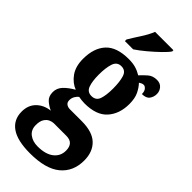

<svg xmlns="http://www.w3.org/2000/svg" viewBox="-319 -817 1102 1102"><g transform="rotate(45 232.0 -265.5)"><path d="M196 235Q94 235 43.5 200Q-7 165 -7 99Q-7 47 25 15Q57 -17 108 -23Q84 -33 62 -52Q40 -71 40 -106Q40 -139 63.5 -163.5Q87 -188 124 -209Q83 -225 55.5 -264Q28 -303 28 -364Q28 -452 73 -500.5Q118 -549 215 -549Q248 -549 272 -542Q296 -535 319 -521Q338 -542 359.5 -560.5Q381 -579 414 -579Q441 -579 456 -561.5Q471 -544 471 -521Q471 -497 457.5 -478.5Q444 -460 410 -460Q410 -483 400 -494Q390 -505 381 -505Q371 -505 364 -501Q357 -497 352 -494Q372 -473 386 -443.5Q400 -414 400 -369Q400 -289 355.5 -239Q311 -189 215 -189Q206 -189 190.5 -190.5Q175 -192 167 -194Q158 -188 149 -173.5Q140 -159 140 -141Q140 -123 151.5 -114.5Q163 -106 180 -106H276Q363 -106 404.5 -66Q446 -26 446 44Q446 133 384.5 184Q323 235 196 235ZM213 -247Q249 -247 260 -279Q271 -311 271 -365Q271 -421 260 -455.5Q249 -490 214 -490Q179 -490 167.5 -454.5Q156 -419 156 -364Q156 -311 167.5 -279Q179 -247 213 -247ZM199 176Q263 176 297.5 149Q332 122 332 78Q332 16 273 16H171Q158 16 142.5 23Q127 30 116 47.5Q105 65 105 96Q105 135 132 155.5Q159 176 199 176ZM126 -619Q145 -651 171.5 -691.5Q198 -732 211 -766H360V-756Q349 -739 320 -711Q291 -683 256.5 -654Q222 -625 193 -606H126Z"/></g></svg>

Font: Noto Serif ExtraCondensed ExtraBold
Style: Regular
Weight: 800
Width: 2
Designer: Monotype Design Team
Foundry: Monotype Imaging Inc.
Version: Version 2.013; ttfautohint (v1.8.4.7-5d5b)